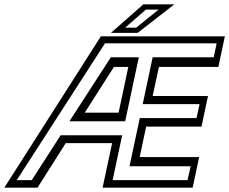

<svg xmlns="http://www.w3.org/2000/svg" viewBox="-87 -868 1060 888"><path d="M-67 0 379.5 -700H953L923 -558.5H648L619 -424H875L845 -282.5H589L559 -141.5H834L804 0H387.5L431.5 -206H217L86.5 0ZM-9.5 -35H60L193.5 -242.5H478L434 -35H780.5L794.5 -99H512L559.5 -322H822L836 -386.5H573L619 -603H901.5L915 -667.5H398.5ZM234 -307 425.5 -603H555L492 -307ZM305 -347H461.5L506.5 -558.5H440ZM426 -716 576 -848H719.5L549.5 -716ZM492 -740H542.5L646.5 -823.5H587.5Z"/></svg>

Font: Tourney Condensed Regular
Style: Italic
Weight: 400
Width: 3
Italic angle: -12°
Designer: Tyler Finck
Foundry: Etcetera Type Co
Version: Version 1.010; ttfautohint (v1.8.3)